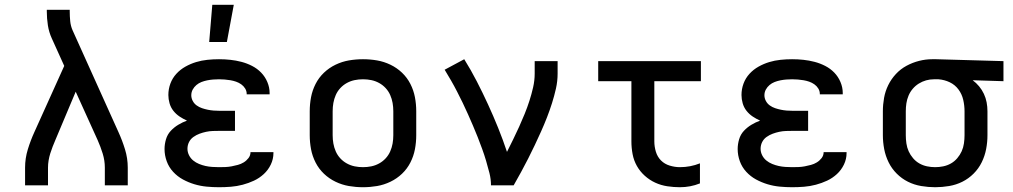

<svg xmlns="http://www.w3.org/2000/svg" viewBox="-20 -776 4240 804"><path d="M85 0V-74Q85 -113 96.5 -150.5Q108 -188 124 -223L249 -500L197 -615Q185 -641 180.5 -670Q176 -699 176 -728V-735H272V-728Q272 -708 274 -687.5Q276 -667 284 -649L476 -223Q492 -188 503.5 -150.5Q515 -113 515 -74V0H419V-74Q419 -104 410 -133Q401 -162 389 -189L297 -392L212 -190Q206 -176 200.5 -162Q195 -148 190.5 -133.5Q186 -119 183.5 -104Q181 -89 181 -74V0Z M897 8Q871 8 845 5.5Q819 3 794 -4.5Q769 -12 746 -24.5Q723 -37 705 -56.5Q687 -76 678 -101Q669 -126 669 -152Q669 -172 675 -192.5Q681 -213 695 -228Q709 -243 726.5 -253.5Q744 -264 763 -271Q747 -278 732 -288Q717 -298 706 -312Q695 -326 690 -343.5Q685 -361 685 -378Q685 -403 693.5 -426Q702 -449 718.5 -467Q735 -485 756.5 -497Q778 -509 801 -516Q824 -523 848.5 -525.5Q873 -528 897 -528Q921 -528 944.5 -525.5Q968 -523 991 -517Q1014 -511 1035.5 -500Q1057 -489 1073.5 -472Q1090 -455 1099.5 -432.5Q1109 -410 1109 -387V-381H1013V-383Q1013 -395 1006.5 -405.5Q1000 -416 990 -423Q980 -430 968.5 -434Q957 -438 945 -440Q933 -442 921 -443Q909 -444 897 -444Q885 -444 872.5 -443Q860 -442 847.5 -439.5Q835 -437 823.5 -432.5Q812 -428 802.5 -420Q793 -412 787 -401Q781 -390 781 -377Q781 -365 787 -353.5Q793 -342 803.5 -334.5Q814 -327 826 -323Q838 -319 850 -316.5Q862 -314 874.5 -313Q887 -312 900 -312H964V-228H900Q886 -228 871.5 -227.5Q857 -227 843 -224Q829 -221 815.5 -216Q802 -211 790 -202.5Q778 -194 771.5 -181Q765 -168 765 -153Q765 -139 771.5 -126Q778 -113 789 -104Q800 -95 813.5 -89.5Q827 -84 840.5 -81Q854 -78 868.5 -77Q883 -76 897 -76Q910 -76 923.5 -76.5Q937 -77 950 -79.5Q963 -82 976 -85.5Q989 -89 1000.5 -96Q1012 -103 1020.5 -114Q1029 -125 1029 -139H1125V-135Q1125 -110 1114 -87Q1103 -64 1084.5 -47Q1066 -30 1043.5 -19.5Q1021 -9 996.5 -2.5Q972 4 947 6Q922 8 897 8ZM856 -600 869 -756H959L930 -600Z M1500 8Q1470 8 1441 3Q1412 -2 1385 -15Q1358 -28 1336.5 -48.5Q1315 -69 1301.5 -95.5Q1288 -122 1282.5 -151Q1277 -180 1277 -210V-310Q1277 -340 1282.5 -369Q1288 -398 1301.5 -424.5Q1315 -451 1336.5 -471.5Q1358 -492 1385 -505Q1412 -518 1441 -523Q1470 -528 1500 -528Q1530 -528 1559 -523Q1588 -518 1615 -505Q1642 -492 1663.5 -471.5Q1685 -451 1698.5 -424.5Q1712 -398 1717.5 -369Q1723 -340 1723 -310V-210Q1723 -180 1717.5 -151Q1712 -122 1698.5 -95.5Q1685 -69 1663.5 -48.5Q1642 -28 1615 -15Q1588 -2 1559 3Q1530 8 1500 8ZM1500 -76Q1518 -76 1535 -79.5Q1552 -83 1567.5 -91.5Q1583 -100 1595 -113Q1607 -126 1614 -142Q1621 -158 1624 -175Q1627 -192 1627 -210V-310Q1627 -328 1624 -345Q1621 -362 1614 -378Q1607 -394 1595 -407Q1583 -420 1567.5 -428.5Q1552 -437 1535 -440.5Q1518 -444 1500 -444Q1482 -444 1465 -440.5Q1448 -437 1432.5 -428.5Q1417 -420 1405 -407Q1393 -394 1386 -378Q1379 -362 1376 -345Q1373 -328 1373 -310V-210Q1373 -192 1376 -175Q1379 -158 1386 -142Q1393 -126 1405 -113Q1417 -100 1432.5 -91.5Q1448 -83 1465 -79.5Q1482 -76 1500 -76Z M2036 0Q2036 -26 2029.5 -51.5Q2023 -77 2015.5 -102.5Q2008 -128 1999 -152.5Q1990 -177 1980.5 -201.5Q1971 -226 1960.5 -250Q1950 -274 1939.5 -298Q1929 -322 1917.5 -345.5Q1906 -369 1894 -392.5Q1882 -416 1869 -438.5Q1856 -461 1842 -484L1924 -528Q1952 -483 1976.5 -435.5Q2001 -388 2023.5 -339Q2046 -290 2066 -240.5Q2086 -191 2103 -140Q2116 -166 2129 -192.5Q2142 -219 2154 -245.5Q2166 -272 2177 -299Q2188 -326 2197 -354Q2206 -382 2212.5 -410.5Q2219 -439 2219 -468V-520H2315V-468Q2315 -436 2308 -405Q2301 -374 2291.5 -344Q2282 -314 2270.5 -284.5Q2259 -255 2246 -226Q2233 -197 2219.5 -168.5Q2206 -140 2191.5 -111.5Q2177 -83 2162 -55.5Q2147 -28 2131 0Z M2827 8Q2801 8 2774.5 4Q2748 0 2724 -11Q2700 -22 2680 -40Q2660 -58 2647 -81Q2634 -104 2629 -130.5Q2624 -157 2624 -184V-436H2485V-520H2915V-436H2720V-184Q2720 -162 2726.5 -140.5Q2733 -119 2748 -104Q2763 -89 2784.5 -82.5Q2806 -76 2827 -76Q2849 -76 2870 -80Q2891 -84 2911 -92V-8Q2891 0 2870 4Q2849 8 2827 8Z M3297 8Q3271 8 3245 5.5Q3219 3 3194 -4.5Q3169 -12 3146 -24.5Q3123 -37 3105 -56.5Q3087 -76 3078 -101Q3069 -126 3069 -152Q3069 -172 3075 -192.5Q3081 -213 3095 -228Q3109 -243 3126.5 -253.5Q3144 -264 3163 -271Q3147 -278 3132 -288Q3117 -298 3106 -312Q3095 -326 3090 -343.5Q3085 -361 3085 -378Q3085 -403 3093.5 -426Q3102 -449 3118.5 -467Q3135 -485 3156.5 -497Q3178 -509 3201 -516Q3224 -523 3248.5 -525.5Q3273 -528 3297 -528Q3321 -528 3344.5 -525.5Q3368 -523 3391 -517Q3414 -511 3435.5 -500Q3457 -489 3473.5 -472Q3490 -455 3499.5 -432.5Q3509 -410 3509 -387V-381H3413V-383Q3413 -395 3406.5 -405.5Q3400 -416 3390 -423Q3380 -430 3368.5 -434Q3357 -438 3345 -440Q3333 -442 3321 -443Q3309 -444 3297 -444Q3285 -444 3272.5 -443Q3260 -442 3247.5 -439.5Q3235 -437 3223.5 -432.5Q3212 -428 3202.5 -420Q3193 -412 3187 -401Q3181 -390 3181 -377Q3181 -365 3187 -353.5Q3193 -342 3203.5 -334.5Q3214 -327 3226 -323Q3238 -319 3250 -316.5Q3262 -314 3274.5 -313Q3287 -312 3300 -312H3364V-228H3300Q3286 -228 3271.5 -227.5Q3257 -227 3243 -224Q3229 -221 3215.5 -216Q3202 -211 3190 -202.5Q3178 -194 3171.5 -181Q3165 -168 3165 -153Q3165 -139 3171.5 -126Q3178 -113 3189 -104Q3200 -95 3213.5 -89.5Q3227 -84 3240.5 -81Q3254 -78 3268.5 -77Q3283 -76 3297 -76Q3310 -76 3323.5 -76.5Q3337 -77 3350 -79.5Q3363 -82 3376 -85.5Q3389 -89 3400.5 -96Q3412 -103 3420.5 -114Q3429 -125 3429 -139H3525V-135Q3525 -110 3514 -87Q3503 -64 3484.5 -47Q3466 -30 3443.5 -19.5Q3421 -9 3396.5 -2.5Q3372 4 3347 6Q3322 8 3297 8Z M3896 8Q3867 8 3837.5 3Q3808 -2 3782 -15Q3756 -28 3735 -49Q3714 -70 3701 -96.5Q3688 -123 3682.5 -152Q3677 -181 3677 -210V-310Q3677 -338 3682 -366Q3687 -394 3699.5 -419.5Q3712 -445 3731.5 -466Q3751 -487 3776 -500.5Q3801 -514 3828.5 -521Q3856 -528 3884 -528H3900L4182 -520V-436L4053 -440Q4068 -429 4080 -414.5Q4092 -400 4100 -383Q4108 -366 4111.5 -347.5Q4115 -329 4115 -310V-210Q4115 -181 4109.5 -152Q4104 -123 4091 -96.5Q4078 -70 4057 -49Q4036 -28 4010 -15Q3984 -2 3954.5 3Q3925 8 3896 8ZM3896 -76Q3913 -76 3930 -79.5Q3947 -83 3962 -91.5Q3977 -100 3988.5 -113.5Q4000 -127 4007 -142.5Q4014 -158 4016.5 -175.5Q4019 -193 4019 -210V-310Q4019 -334 4013.5 -358Q4008 -382 3993.5 -401.5Q3979 -421 3957 -431.5Q3935 -442 3910 -444H3891Q3874 -444 3858 -439.5Q3842 -435 3827.5 -426Q3813 -417 3802 -404Q3791 -391 3784.5 -375.5Q3778 -360 3775.5 -343.5Q3773 -327 3773 -310V-210Q3773 -193 3775.5 -175.5Q3778 -158 3785 -142.5Q3792 -127 3803.5 -113.5Q3815 -100 3830 -91.5Q3845 -83 3862 -79.5Q3879 -76 3896 -76Z"/></svg>

Font: Iosevka Fixed Curly Md Ex
Style: Regular
Weight: 500
Width: 7
Monospace: yes
Designer: Belleve Invis
Foundry: Belleve Invis
Version: Version 30.1.2